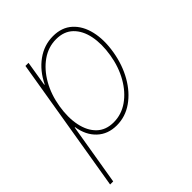

<svg xmlns="http://www.w3.org/2000/svg" viewBox="-212 -675 1002 1002"><g transform="rotate(-45 289.0 -174.5)"><path d="M14.2 204.5 139.2 -545.5H161.9L139.2 -406.2H142Q175.1 -474.4 229.9 -514.2Q284.8 -554 350.9 -554Q415.5 -554 456.5 -517Q497.5 -480.1 512.6 -416.2Q527.7 -352.3 514.2 -271.3Q500.7 -191.1 464.1 -127.1Q427.6 -63.2 374.3 -25.9Q321 11.4 257.1 11.4Q192.1 11.4 149.7 -28.4Q107.2 -68.2 96.6 -136.4H93.8L36.9 204.5ZM116.5 -271.3Q104.4 -197.4 116.7 -138.7Q128.9 -79.9 164.2 -45.6Q199.6 -11.4 257.1 -11.4Q314.6 -11.4 363.5 -45.6Q412.3 -79.9 445.8 -138.7Q479.4 -197.4 491.5 -271.3Q503.6 -345.2 491.7 -403.9Q479.8 -462.7 444.4 -497Q409.1 -531.2 350.9 -531.2Q293.3 -531.2 244.5 -497Q195.7 -462.7 162.1 -403.9Q128.6 -345.2 116.5 -271.3Z"/></g></svg>

Font: Inter Thin  BETA
Style: Italic
Weight: 100
Italic angle: -9.39999°
Designer: Rasmus Andersson
Foundry: rsms
Version: Version 3.011;git-f93a4a705